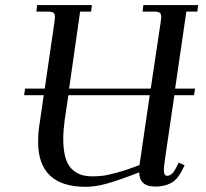

<svg xmlns="http://www.w3.org/2000/svg" viewBox="-20 -722 805 750"><path d="M74.2 -350.1 78.1 -376H154.8L192.9 -637.2Q194.8 -650.9 194.8 -655.8Q194.8 -668.5 188.2 -672.6Q181.6 -676.8 163.1 -676.8H122.1L125 -702.1H338.9L335.9 -676.8H293L250 -376H568.8L607.9 -637.2Q609.9 -650.9 609.9 -655.8Q609.9 -668.5 603.3 -672.6Q596.7 -676.8 578.1 -676.8H537.1L540 -702.1H753.9L751 -676.8H708L664.1 -376H742.2L737.8 -350.1H661.1L625 -104Q620.1 -68.8 620.1 -58.1Q620.1 -35.2 632.8 -35.2Q651.9 -35.2 667 -64.9L678.2 -86.9L701.2 -76.2L689.9 -54.2Q671.9 -19 646.2 -6.1Q620.6 6.8 586.9 6.8Q523.9 6.8 523.9 -48.8Q446.3 -18.6 399.7 -5.4Q353 7.8 314.9 7.8Q128.9 7.8 128.9 -168Q128.9 -203.1 133.8 -232.9L150.9 -350.1ZM227.1 -179.2Q227.1 -137.7 235.1 -108.6Q243.2 -79.6 258.8 -63.5Q274.4 -47.4 294.2 -40.3Q314 -33.2 339.8 -33.2Q362.3 -33.2 381.1 -35.4Q399.9 -37.6 437.7 -47.9Q475.6 -58.1 524.9 -77.1L564.9 -350.1H247.1L232.9 -254.9Q227.1 -211.9 227.1 -179.2Z"/></svg>

Font: Dihjauti S
Style: Bold Italic
Weight: 700
Italic angle: -9°
Designer: T. Christopher White
Version: Version 3.0.0